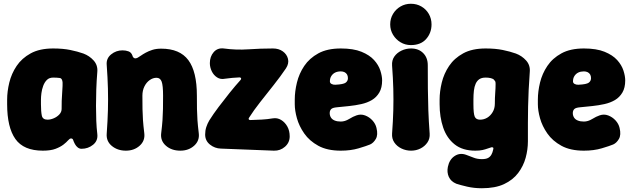

<svg xmlns="http://www.w3.org/2000/svg" viewBox="-20 -780 3366 1022"><path d="M208 22Q106 22 62 -40Q18 -102 18 -225V-250Q18 -293 29.5 -340.5Q41 -388 68.5 -429Q96 -470 143.5 -496Q191 -522 263 -522Q315 -522 354 -514Q393 -506 424 -495Q456 -483 478.5 -458Q501 -433 498 -398Q494 -349 492.5 -303.5Q491 -258 491 -216.5Q491 -175 492.5 -137Q494 -99 498 -66Q502 -31 475.5 -9.5Q449 12 414 12Q403 12 394 5Q385 -2 379 -13Q372 -26 369.5 -34.5Q367 -43 358 -43Q351 -43 342.5 -33Q334 -23 318 -10.5Q302 2 276 12Q250 22 208 22ZM233 -143Q249 -143 266.5 -150.5Q284 -158 296 -171Q308 -184 308 -200Q308 -225 308.5 -243Q309 -261 310.5 -279Q312 -297 313 -322Q316 -364 297 -365Q291 -366 281.5 -366.5Q272 -367 263 -367Q242 -367 229.5 -354.5Q217 -342 210 -323Q203 -304 200.5 -284.5Q198 -265 198 -250V-225Q198 -187 202.5 -165Q207 -143 233 -143Z M548 -435Q545 -469 571.5 -490.5Q598 -512 632 -512Q650 -512 664.5 -506.5Q679 -501 685 -484Q687 -475 694 -471Q701 -467 713 -473Q719 -476 729.5 -483.5Q740 -491 755.5 -499.5Q771 -508 791 -514.5Q811 -521 838 -521Q937 -521 982.5 -460Q1028 -399 1028 -271Q1028 -229 1028.5 -199.5Q1029 -170 1031 -141Q1033 -112 1038 -71Q1043 -31 1013.5 -4.5Q984 22 940 22Q893 22 863 -4.5Q833 -31 838 -71Q843 -112 845 -141Q847 -170 847.5 -199.5Q848 -229 848 -271Q848 -325 840.5 -345.5Q833 -366 813 -366Q794 -366 776.5 -353.5Q759 -341 748.5 -319.5Q738 -298 738 -271Q738 -229 738.5 -199.5Q739 -170 741 -141Q743 -112 748 -71Q753 -31 723.5 -4.5Q694 22 650 22Q606 22 575.5 -3Q545 -28 548 -68Q553 -138 554.5 -194.5Q556 -251 554.5 -308.5Q553 -366 548 -435Z M1306 -154Q1302 -149 1304 -145Q1306 -141 1312 -141Q1345 -142 1373.5 -143.5Q1402 -145 1432 -150Q1456 -154 1476.5 -141.5Q1497 -129 1509.5 -106.5Q1522 -84 1522 -54Q1522 -21 1497 1Q1472 23 1438 22L1156 11Q1123 10 1097.5 -10.5Q1072 -31 1072 -64Q1072 -85 1078 -103.5Q1084 -122 1094 -139Q1116 -174 1144 -211Q1172 -248 1202 -285.5Q1232 -323 1261 -355Q1265 -360 1263 -364Q1261 -368 1255 -368Q1235 -367 1216.5 -365.5Q1198 -364 1178 -361Q1154 -356 1135.5 -368Q1117 -380 1107 -401Q1097 -422 1097 -444Q1097 -479 1117.5 -502.5Q1138 -526 1171 -522Q1236 -513 1302 -517.5Q1368 -522 1433 -522Q1464 -522 1485.5 -506.5Q1507 -491 1513 -466.5Q1519 -442 1502 -416Q1473 -373 1436.5 -327Q1400 -281 1365 -236.5Q1330 -192 1306 -154Z M1794 22Q1722 22 1674.5 -4Q1627 -30 1599.5 -69.5Q1572 -109 1560.5 -150.5Q1549 -192 1549 -225V-250Q1549 -293 1560.5 -340.5Q1572 -388 1599.5 -429Q1627 -470 1674.5 -496Q1722 -522 1794 -522Q1861 -522 1904 -504.5Q1947 -487 1971 -460.5Q1995 -434 2004.5 -404.5Q2014 -375 2014 -352Q2014 -313 1999 -287.5Q1984 -262 1959.5 -247.5Q1935 -233 1903.5 -226Q1872 -219 1838.5 -215.5Q1805 -212 1774 -209Q1750 -207 1742.5 -199Q1735 -191 1735 -178Q1735 -165 1741.5 -154.5Q1748 -144 1761.5 -138.5Q1775 -133 1794 -133Q1816 -133 1838 -146.5Q1860 -160 1878 -166Q1901 -174 1923.5 -165.5Q1946 -157 1962.5 -139Q1979 -121 1984 -99Q1993 -62 1980.5 -40.5Q1968 -19 1950 -11Q1931 -3 1889 9.5Q1847 22 1794 22ZM1766 -329Q1808 -331 1820 -340Q1832 -349 1832 -364Q1832 -376 1827 -384Q1822 -392 1813.5 -396Q1805 -400 1794 -400Q1777 -400 1764.5 -394Q1752 -388 1744 -376Q1736 -364 1736 -347Q1736 -337 1746 -332.5Q1756 -328 1766 -329Z M2168 22Q2141 22 2117 10.5Q2093 -1 2079 -21.5Q2065 -42 2067 -69Q2072 -136 2073.5 -193Q2075 -250 2073.5 -307Q2072 -364 2067 -431Q2065 -459 2079 -479Q2093 -499 2117 -510.5Q2141 -522 2168 -522Q2208 -522 2232.5 -497.5Q2257 -473 2257 -433Q2257 -366 2257.5 -308.5Q2258 -251 2260 -193.5Q2262 -136 2267 -69Q2269 -42 2255 -21.5Q2241 -1 2218 10.5Q2195 22 2168 22ZM2167 -540Q2137 -540 2112 -555Q2087 -570 2072 -595Q2057 -620 2057 -650Q2057 -681 2072 -706Q2087 -731 2112 -745.5Q2137 -760 2167 -760Q2198 -760 2223 -745.5Q2248 -731 2262.5 -706Q2277 -681 2277 -650Q2277 -605 2248.5 -572.5Q2220 -540 2167 -540Z M2545 222Q2503 222 2466.5 213.5Q2430 205 2409 198Q2380 186 2369 161.5Q2358 137 2364 108Q2372 69 2400 50.5Q2428 32 2461 44Q2481 51 2500.5 59Q2520 67 2545 67Q2566 67 2577.5 61Q2589 55 2595.5 43.5Q2602 32 2605 17Q2608 8 2604.5 5.5Q2601 3 2596 4Q2588 6 2576 10.5Q2564 15 2548.5 18.5Q2533 22 2510 22Q2442 22 2400 -11.5Q2358 -45 2339 -101Q2320 -157 2320 -225V-250Q2320 -293 2331.5 -340.5Q2343 -388 2370.5 -429Q2398 -470 2445.5 -496Q2493 -522 2565 -522Q2617 -522 2656 -514Q2695 -506 2726 -495Q2758 -483 2780.5 -458Q2803 -433 2800 -398Q2796 -345 2794 -300Q2792 -255 2791 -213Q2790 -171 2790 -126.5Q2790 -82 2790 -28Q2790 16 2778 60Q2766 104 2738 141Q2710 178 2663 200Q2616 222 2545 222ZM2535 -143Q2556 -143 2573.5 -153.5Q2591 -164 2602.5 -183.5Q2614 -203 2614 -228Q2614 -260 2616 -285.5Q2618 -311 2618 -334Q2618 -344 2615.5 -348Q2613 -352 2607 -358Q2601 -362 2590.5 -364.5Q2580 -367 2565 -367Q2544 -367 2531.5 -358.5Q2519 -350 2512 -334.5Q2505 -319 2502.5 -297.5Q2500 -276 2500 -250V-225Q2500 -175 2507 -159Q2514 -143 2535 -143Z M3088 22Q3016 22 2968.5 -4Q2921 -30 2893.5 -69.5Q2866 -109 2854.5 -150.5Q2843 -192 2843 -225V-250Q2843 -293 2854.5 -340.5Q2866 -388 2893.5 -429Q2921 -470 2968.5 -496Q3016 -522 3088 -522Q3155 -522 3198 -504.5Q3241 -487 3265 -460.5Q3289 -434 3298.5 -404.5Q3308 -375 3308 -352Q3308 -313 3293 -287.5Q3278 -262 3253.5 -247.5Q3229 -233 3197.5 -226Q3166 -219 3132.5 -215.5Q3099 -212 3068 -209Q3044 -207 3036.5 -199Q3029 -191 3029 -178Q3029 -165 3035.5 -154.5Q3042 -144 3055.5 -138.5Q3069 -133 3088 -133Q3110 -133 3132 -146.5Q3154 -160 3172 -166Q3195 -174 3217.5 -165.5Q3240 -157 3256.5 -139Q3273 -121 3278 -99Q3287 -62 3274.5 -40.5Q3262 -19 3244 -11Q3225 -3 3183 9.5Q3141 22 3088 22ZM3060 -329Q3102 -331 3114 -340Q3126 -349 3126 -364Q3126 -376 3121 -384Q3116 -392 3107.5 -396Q3099 -400 3088 -400Q3071 -400 3058.5 -394Q3046 -388 3038 -376Q3030 -364 3030 -347Q3030 -337 3040 -332.5Q3050 -328 3060 -329Z"/></svg>

Font: Winky Sans ExtraBold
Style: Regular
Weight: 800
Designer: Simon Atzbach
Foundry: typofactur
Version: Version 1.205